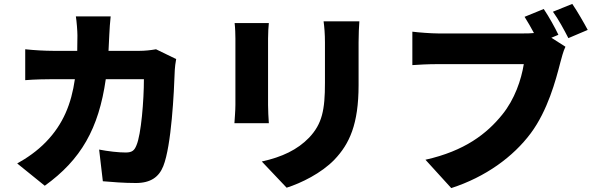

<svg xmlns="http://www.w3.org/2000/svg" viewBox="-20 -895 3040 982"><path d="M881 -593 778 -643C750 -638 720 -635 695 -635H535L539 -717C540 -741 543 -787 546 -811H368C372 -787 376 -736 376 -714L375 -635H250C212 -635 155 -638 109 -643V-485C155 -489 219 -490 250 -490H363C345 -364 303 -260 216 -170C170 -122 115 -85 68 -59L209 55C394 -78 485 -237 521 -490H716C716 -381 702 -207 678 -152C668 -127 657 -115 623 -115C585 -115 534 -121 487 -130L506 32C553 36 613 41 675 41C751 41 793 10 815 -45C857 -150 870 -423 874 -538C874 -548 878 -577 881 -593Z M1818 -786H1635C1639 -756 1642 -722 1642 -678C1642 -630 1642 -528 1642 -471C1642 -333 1628 -262 1561 -191C1501 -129 1423 -92 1319 -69L1446 65C1519 42 1624 -9 1691 -79C1767 -159 1814 -259 1814 -460C1814 -516 1814 -620 1814 -678C1814 -722 1816 -756 1818 -786ZM1355 -777H1180C1183 -752 1184 -717 1184 -698C1184 -646 1184 -424 1184 -359C1184 -328 1180 -285 1179 -265H1355C1353 -291 1351 -333 1351 -358C1351 -422 1351 -646 1351 -698C1351 -734 1353 -752 1355 -777Z M2907 -875 2808 -835C2836 -797 2866 -741 2887 -700L2986 -742C2968 -776 2933 -837 2907 -875ZM2872 -656 2800 -702 2836 -717C2819 -753 2788 -809 2761 -849L2663 -809C2680 -782 2696 -754 2711 -726C2692 -724 2673 -724 2660 -724C2598 -724 2304 -724 2219 -724C2186 -724 2120 -729 2089 -733V-562C2115 -564 2170 -567 2219 -567C2304 -567 2597 -567 2659 -567C2646 -487 2613 -388 2549 -309C2470 -211 2357 -123 2156 -78L2288 67C2464 10 2605 -93 2695 -214C2781 -330 2822 -482 2846 -576C2852 -598 2861 -634 2872 -656Z"/></svg>

Font: Noto Sans KR Black
Style: Regular
Weight: 900
Designer: Ryoko NISHIZUKA 西塚涼子 (kana, bopomofo & ideographs); Paul D. Hunt (Latin, Greek & Cyrillic); Sandoll Communications 산돌커뮤니
Foundry: Adobe
Version: Version 2.004;hotconv 1.0.118;makeotfexe 2.5.65603